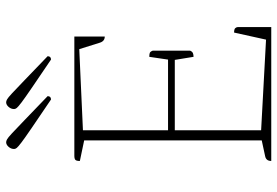

<svg xmlns="http://www.w3.org/2000/svg" viewBox="-159 -744 903 625"><g transform="rotate(-90 292.5 -431.5)"><path d="M81 0Q81 -17 97 -20L148 -31V-609L81 -623Q81 -634 84.5 -637.5Q88 -641 98 -641H486V-542Q471 -542 466 -558L445 -625L181 -613V-336H411L420 -397Q428 -397 432.5 -395.5Q437 -394 440 -386V-264Q437 -257 432 -255Q427 -253 420 -253L410 -314H181V-33L476 -17L499 -121Q510 -121 513.5 -117Q517 -113 517 -108V0ZM411 -717Q422 -717 422 -728Q371 -777 342.5 -804.5Q314 -832 300.5 -844.5Q287 -857 281.5 -860Q276 -863 272 -863Q264 -863 257 -855Q250 -847 250 -837Q250 -833 253.5 -828.5Q257 -824 271.5 -813Q286 -802 319 -779.5Q352 -757 411 -717ZM281 -717Q292 -717 292 -728Q241 -777 212.5 -804.5Q184 -832 170.5 -844.5Q157 -857 151.5 -860Q146 -863 142 -863Q134 -863 127 -855Q120 -847 120 -837Q120 -833 123.5 -828.5Q127 -824 141.5 -813Q156 -802 189 -779.5Q222 -757 281 -717Z"/></g></svg>

Font: Petrona Thin
Style: Regular
Weight: 100
Designer: Ringo R. Seeber
Foundry: Ringo R. Seeber
Version: Version 2.001; ttfautohint (v1.8.3)